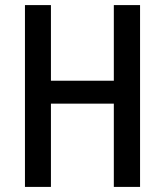

<svg xmlns="http://www.w3.org/2000/svg" viewBox="-20 -734 647 754"><path d="M530 0H427V-327H180V0H78V-714H180V-417H427V-714H530Z"/></svg>

Font: Noto Sans Ethiopic Condensed Medium
Style: Regular
Weight: 500
Width: 3
Designer: Monotype Design Team
Foundry: Monotype Imaging Inc.
Version: Version 2.102; ttfautohint (v1.8.4.7-5d5b)